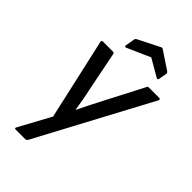

<svg xmlns="http://www.w3.org/2000/svg" viewBox="-263 -775 1044 1044"><g transform="rotate(45 259.0 -253.0)"><path d="M80 185Q67 185 74 173L173 -9L68 -477Q65 -489 77 -489H154Q163 -489 164 -480L207 -264Q215 -229 221.5 -193.5Q228 -158 233 -123H235Q252 -158 269.5 -193Q287 -228 305 -262L418 -480Q420 -486 423.5 -487.5Q427 -489 431 -489H509Q514 -489 516.5 -485.5Q519 -482 516 -477L167 176Q162 185 153 185ZM190 -555Q185 -553 181.5 -554.5Q178 -556 179 -561L188 -615Q189 -623 197 -628L320 -690Q328 -695 335 -690L436 -623Q445 -617 444 -609L436 -563Q434 -550 423 -556L323 -614Z"/></g></svg>

Font: Sofia Sans Medium
Style: Italic
Weight: 500
Italic angle: -9°
Version: Version 4.101